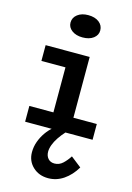

<svg xmlns="http://www.w3.org/2000/svg" viewBox="-145 -781 785 1141"><g transform="rotate(15 247.5 -210.0)"><path d="M200 -30V-471H323V-30ZM52 0V-97H467V0ZM52 -374V-471H291V-374ZM251 -572Q211 -572 185.5 -591Q160 -610 160 -639Q160 -670 185.5 -689.5Q211 -709 251 -709Q293 -709 318 -689.5Q343 -670 343 -639Q343 -610 318 -591Q293 -572 251 -572ZM270 289Q213 289 175.5 253.5Q138 218 138 164Q138 130 149.5 98.5Q161 67 179.5 40.5Q198 14 221 -5L300 0Q279 23 263 47Q247 71 238.5 94Q230 117 230 136Q230 162 244.5 178.5Q259 195 284 195Q313 195 335 174.5Q357 154 374 127L439 178Q408 230 364.5 259.5Q321 289 270 289Z"/></g></svg>

Font: BioRhyme SemiExpanded SemiBold
Style: Regular
Weight: 600
Width: 6
Designer: Aoife Mooney
Foundry: Aoife Mooney Type
Version: Version 1.600;gftools[0.9.33]